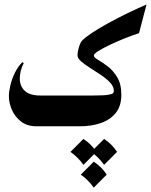

<svg xmlns="http://www.w3.org/2000/svg" viewBox="-20 -561 671 853"><path d="M292 0H141.1Q100.6 0 73.5 -21Q46.4 -42 33 -72.8Q19.5 -103.5 19.5 -133.3Q19.5 -154.3 26.1 -182.1Q32.7 -210 46.1 -237.5Q59.6 -265.1 79.1 -284.7L85.4 -280.8Q76.2 -262.7 72 -245.1Q67.9 -227.5 67.9 -211.9Q67.9 -178.2 90.1 -157.5Q112.3 -136.7 158.2 -136.7H294.9Q300.8 -136.7 304.7 -125Q308.6 -113.3 310.3 -97.9Q312 -82.5 312 -72.3Q312 -61 309.6 -43.7Q307.1 -26.4 302.7 -13.2Q298.3 0 292 0ZM630.9 -541 597.7 -413.6Q568.4 -404.3 533.7 -390.4Q499 -376.5 467.8 -361.6Q436.5 -346.7 416.7 -334.2Q397 -321.8 397 -314.5Q397 -305.7 415.5 -295.2Q434.1 -284.7 458 -266.6Q481.9 -248.5 500.5 -218.3Q519 -188 519 -139.6Q519 -89.8 494.1 -59.1Q469.2 -28.3 427.7 -14.2Q386.2 0 336.9 0H290.5Q280.8 0 271.2 -20Q261.7 -40 261.7 -68.4Q261.7 -97.2 271.2 -116.9Q280.8 -136.7 290.5 -136.7H395Q442.4 -136.7 461.2 -139.9Q480 -143.1 482.9 -147.7Q485.8 -152.3 485.8 -157.2Q485.8 -176.3 469.5 -193.8Q453.1 -211.4 429.2 -227.5Q405.3 -243.7 381.1 -258.8Q356.9 -273.9 340.6 -288.1Q324.2 -302.2 324.2 -315.9Q324.2 -329.6 330.3 -350.3Q336.4 -371.1 344.2 -379.9Q357.9 -394.5 388.4 -414.8Q418.9 -435.1 459.7 -457.5Q500.5 -480 545.2 -501.7Q589.8 -523.4 630.9 -541ZM396.5 157.2Q431.6 180.2 454.1 214.8L396.5 272.5Q373.5 239.3 338.9 214.8ZM350.6 56.2Q385.7 79.1 408.2 113.8L350.6 171.4Q327.6 138.2 293 113.8ZM442.4 56.2Q477.5 79.1 500 113.8L442.4 171.4Q419.4 138.2 384.8 113.8Z"/></svg>

Font: Lateef ExtraBold
Style: Regular
Weight: 800
Designer: SIL International
Foundry: SIL International
Version: Version 4.200